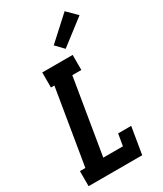

<svg xmlns="http://www.w3.org/2000/svg" viewBox="-241 -1074 982 1160"><g transform="rotate(-30 250.0 -494.0)"><path d="M16 0V-105H54L141 -630H117V-735H329V-630H266L179 -105H316L330 -187H421L390 0ZM311 -788 259 -842 419 -988 485 -922Z"/></g></svg>

Font: Iosevka Slab Extrabold Oblique
Style: Regular
Weight: 800
Italic angle: -9°
Monospace: yes
Designer: Belleve Invis
Foundry: Belleve Invis
Version: Version 11.1.1; ttfautohint (v1.8.3)